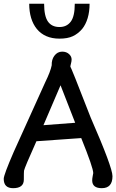

<svg xmlns="http://www.w3.org/2000/svg" viewBox="-25 -1001 620 1024"><path d="M169.2 -247.7Q106.2 -107.2 103.1 -90.8Q102.1 -83.6 102.1 -43.1Q102.1 2.6 45.1 2.6Q-5.1 2.6 -5.1 -47.2Q-5.1 -68.2 48.2 -190.8L216.4 -562.6Q244.1 -619 250.8 -652.8Q249.7 -682.6 264.6 -703.1Q281 -725.6 306.7 -725.6Q329.7 -725.6 344.1 -711.8Q356.9 -699.5 356.9 -684.1Q356.9 -674.4 353.8 -663.1Q350.3 -651.3 350.3 -644.1Q350.3 -653.3 458.5 -374.4Q574.9 -108.2 574.9 -61.5Q574.9 2.6 517.9 2.6Q466.7 2.6 466.7 -39Q466.7 -48.2 469.2 -61Q472.3 -74.4 472.3 -77.9Q472.3 -106.2 408.2 -264.6ZM375.9 -346.2 297.9 -546.2 206.7 -333.3ZM452.8 -981Q452.8 -939 442.6 -904.6Q432.3 -870.3 413.3 -846.7Q391.3 -821 363.3 -807.9Q335.4 -794.9 292.3 -794.9Q252.3 -794.9 222.1 -808.2Q191.8 -821.5 171.3 -846.7Q151.3 -871.3 141 -905.4Q130.8 -939.5 130.8 -981H210.3Q210.3 -914.9 230.8 -885.9Q251.3 -856.9 292.3 -856.9Q330.8 -856.9 352.3 -885.4Q373.8 -913.8 373.8 -981Z"/></svg>

Font: Myanmar Handwriting
Style: Regular
Weight: 400
Designer: Khon Soe Zaw Thu
Foundry: PaOh Unicode khonsoezawthu@gmail.com and @hotmail.com
Version: Version 1.30 November 9, 2016